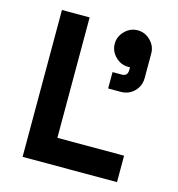

<svg xmlns="http://www.w3.org/2000/svg" viewBox="-105 -792 821 884"><g transform="rotate(15 306.0 -350.0)"><path d="M82 0V-700H214V-126H532V0ZM381 -406V-484H426Q453 -484 453 -514V-526H444Q409 -526 383 -552Q357 -578 357 -613Q357 -648 383 -674Q409 -700 444 -700Q479 -700 505 -674Q531 -648 531 -613V-496Q531 -458 505 -432Q479 -406 441 -406Z"/></g></svg>

Font: Space Mono
Style: Bold
Weight: 700
Monospace: yes
Designer: Colophon Foundry + Benjamin Critton
Foundry: Colophon Foundry & Benjamin Critton
Version: Version 1.003; ttfautohint (v1.8.4.7-5d5b)